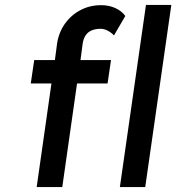

<svg xmlns="http://www.w3.org/2000/svg" viewBox="-20 -760 716 780"><path d="M129 0 189 -421H105L119 -516H203L212 -584Q219 -629 244 -664Q269 -699 307 -719Q345 -739 391 -739Q423 -739 449 -727Q475 -715 489 -695L443 -616Q432 -628 417.5 -635.5Q403 -643 389 -643Q368 -643 352.5 -636.5Q337 -630 328 -616.5Q319 -603 316 -584L307 -516H431L417 -421H293L233 0ZM467 0 573 -740H676L570 0Z"/></svg>

Font: Lexend
Style: Italic
Weight: 400
Italic angle: -8.13011°
Designer: Bonnie Shaver-Troup, Thomas Jockin
Foundry: Lexend
Version: Version 1.007